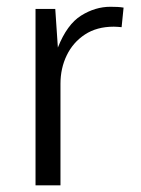

<svg xmlns="http://www.w3.org/2000/svg" viewBox="-20 -555 421 575"><path d="M86.4 0V-528.3H145.5L153.3 -412.6Q180.7 -481.9 222.9 -508.3Q265.1 -534.7 310.5 -534.7Q322.3 -534.7 331.8 -534.2Q341.3 -533.7 350.1 -532.2L344.2 -473.6Q338.9 -474.1 332.5 -474.6Q326.2 -475.1 320.8 -475.1Q270 -475.1 234.4 -451.7Q198.7 -428.2 179.9 -389.4Q161.1 -350.6 161.1 -304.2V0Z"/></svg>

Font: Comme Light
Style: Regular
Weight: 300
Version: Version 1.000;gftools[0.9.27]